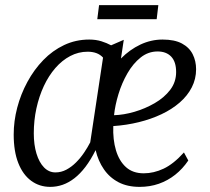

<svg xmlns="http://www.w3.org/2000/svg" viewBox="-20 -720 820 750"><path d="M463.5 -564.5 452.5 -491.5Q486.5 -526 528.2 -545.8Q570 -565.5 615 -565.5Q662 -565.5 690.8 -550Q719.5 -534.5 732.8 -508Q746 -481.5 746 -449.5Q746 -411.5 729.2 -378.8Q712.5 -346 682 -319.5Q651.5 -293 610.8 -273.8Q570 -254.5 522.2 -242.8Q474.5 -231 422.5 -227.5Q420.5 -174.5 433 -132.8Q445.5 -91 472.2 -67Q499 -43 541.5 -43Q580.5 -43 619.2 -61.2Q658 -79.5 698.5 -124.5L715.5 -93Q693.5 -60.5 664.5 -37.5Q635.5 -14.5 600.5 -2.2Q565.5 10 525.5 10Q477.5 10 442.8 -8.2Q408 -26.5 385.8 -58.8Q363.5 -91 353.5 -133.5Q334.5 -95.5 313.8 -68.2Q293 -41 270.8 -23.8Q248.5 -6.5 224.8 1.8Q201 10 176.5 10Q134 10 101.8 -13.8Q69.5 -37.5 51.5 -83Q33.5 -128.5 33.5 -194.5Q33.5 -246.5 47.2 -299.2Q61 -352 87 -400Q113 -448 149 -485.2Q185 -522.5 230.5 -544Q276 -565.5 328.5 -565.5Q354.5 -565.5 376 -558.8Q397.5 -552 414 -543ZM332.5 -164 382.5 -495Q371.5 -507 356.5 -512.5Q341.5 -518 322.5 -518Q286.5 -518 254.5 -501.2Q222.5 -484.5 196.2 -454.2Q170 -424 151.2 -383.8Q132.5 -343.5 122.2 -296.5Q112 -249.5 112 -199Q112 -154.5 122.5 -120Q133 -85.5 152 -66Q171 -46.5 196.5 -46.5Q219 -46.5 239.2 -57.2Q259.5 -68 277 -85.5Q294.5 -103 308.5 -123.8Q322.5 -144.5 332.5 -164ZM595.5 -519Q559 -519 529.5 -495.5Q500 -472 478 -434Q456 -396 442.8 -352.5Q429.5 -309 425.5 -270Q463 -271 505 -283.2Q547 -295.5 584.2 -317Q621.5 -338.5 644.8 -369Q668 -399.5 668 -438.5Q668 -478.5 648.8 -498.8Q629.5 -519 595.5 -519ZM367 -700H598.5L592 -645H360Z"/></svg>

Font: Merriweather 24pt SemiCondensed Light
Style: Italic
Weight: 300
Width: 4
Italic angle: -7.8°
Designer: Eben Sorkin
Foundry: Eben Sorkin
Version: Version 2.101